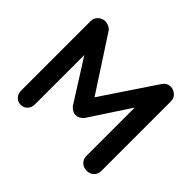

<svg xmlns="http://www.w3.org/2000/svg" viewBox="-156 -916 1131 1131"><g transform="rotate(45 409.5 -350.5)"><path d="M138 -701Q152 -701 167.5 -693.5Q183 -686 191 -674L434 -300L384 -302L633 -674Q652 -701 682 -701Q706 -701 725 -684Q744 -667 744 -640V-61Q744 -35 727 -17.5Q710 0 682 0Q654 0 636.5 -17.5Q619 -35 619 -61V-532L658 -523L454 -212Q445 -201 431.5 -193Q418 -185 404 -186Q391 -185 377.5 -193Q364 -201 355 -212L164 -514L190 -567V-61Q190 -35 174 -17.5Q158 0 132 0Q107 0 91 -17.5Q75 -35 75 -61V-640Q75 -665 93.5 -683Q112 -701 138 -701Z"/></g></svg>

Font: Quicksand Variable Light
Style: Regular
Weight: 300
Designer: Andrew Paglinawan
Foundry: Andrew Paglinawan
Version: Version 3.004